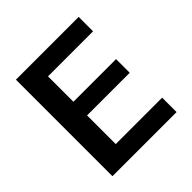

<svg xmlns="http://www.w3.org/2000/svg" viewBox="-171 -756 883 883"><g transform="rotate(-45 270.5 -314.0)"><path d="M63.5 0V-627.9H471.7V-534.2H178.7V-369.1H456.1V-280.3H178.7V-93.8H480.5V0Z"/></g></svg>

Font: Padauk
Style: Bold
Weight: 700
Designer: Debbi Hosken, Becca Hirsbrunner Spalinger
Foundry: SIL International
Version: Version 5.003